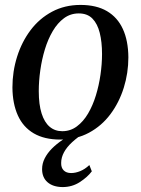

<svg xmlns="http://www.w3.org/2000/svg" viewBox="-20 -556 572 780"><path d="M307 -536Q371.5 -536 414.5 -510.8Q457.5 -485.5 479.2 -438Q501 -390.5 501.5 -323Q501.5 -259.5 482.8 -199.5Q464 -139.5 428.5 -92Q393 -44.5 341.5 -16.8Q290 11 224.5 11Q160.5 11 117.2 -14.2Q74 -39.5 52.5 -87.2Q31 -135 30.5 -200.5Q30.5 -265.5 49.5 -325.8Q68.5 -386 104.2 -433.5Q140 -481 191.5 -508.5Q243 -536 307 -536ZM300 -501.5Q266.5 -501.5 240.2 -482.2Q214 -463 194.5 -430Q175 -397 162.5 -356Q150 -315 143.8 -271Q137.5 -227 137.5 -186Q137.5 -131.5 149 -95.2Q160.5 -59 181.8 -41Q203 -23 233 -23Q266 -23 292.2 -42.5Q318.5 -62 337.8 -94.8Q357 -127.5 369.5 -168.2Q382 -209 388.2 -252.5Q394.5 -296 394.5 -336.5Q394.5 -385.5 385.2 -422.5Q376 -459.5 355.5 -480.5Q335 -501.5 300 -501.5ZM234 204Q195 203.5 173 184.2Q151 165 151 131Q151 108 161.8 87Q172.5 66 191.2 47.2Q210 28.5 234.2 12.2Q258.5 -4 285 -17.5L304.5 -31L328 -20Q295.5 1 273.2 21.5Q251 42 239.8 63Q228.5 84 228.5 106Q228 125.5 238.8 136.2Q249.5 147 269 147Q286.5 147 305.8 139.2Q325 131.5 343 114.5L353 140Q335.5 163.5 304.2 183.8Q273 204 234 204Z"/></svg>

Font: Merriweather 96pt
Style: Italic
Weight: 400
Italic angle: -7.8°
Version: Version 2.101